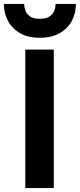

<svg xmlns="http://www.w3.org/2000/svg" viewBox="-50 -951 404 971"><path d="M78 0V-700H222V0ZM151.5 -760Q90.5 -760 50.2 -783.8Q10 -807.5 -10.2 -846.5Q-30.5 -885.5 -30.5 -931H72.5Q72.5 -913.5 79 -896.2Q85.5 -879 102.5 -867.5Q119.5 -856 151.5 -856Q183 -856 200.2 -867.5Q217.5 -879 224.2 -896.2Q231 -913.5 231 -931H334Q334 -885.5 313.8 -846.5Q293.5 -807.5 252.8 -783.8Q212 -760 151.5 -760Z"/></svg>

Font: Overpass ExtraBold
Style: Regular
Weight: 800
Designer: Delve Withrington, Dave Bailey, Thomas Jockin
Foundry: Delve Fonts LLC
Version: Version 4.000; ttfautohint (v1.8.3)